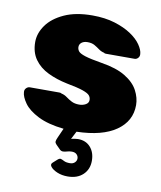

<svg xmlns="http://www.w3.org/2000/svg" viewBox="-84 -597 740 884"><g transform="rotate(10 286.0 -155.0)"><path d="M292 220Q265 220 243.5 211Q222 202 212.5 190Q203 178 214 169L233 152Q242 144 248.5 146Q255 148 264.5 153Q274 158 292 158Q306 158 314.5 150Q323 142 323 131Q323 120 315 112Q307 104 292 104Q281 104 271 107Q261 110 252.5 110.5Q244 111 237 105L217 85Q210 78 210 71.5Q210 65 216 52L236 7Q162 -1 115.5 -24.5Q69 -48 48.5 -77Q28 -106 27 -128Q26 -139 33.5 -146.5Q41 -154 50 -154H188Q191 -154 193.5 -153.5Q196 -153 199 -151Q213 -148 225 -139Q237 -130 251.5 -122.5Q266 -115 287 -115Q304 -115 317.5 -122.5Q331 -130 331 -144Q331 -156 323.5 -165Q316 -174 292 -182.5Q268 -191 215 -201Q166 -211 125.5 -230.5Q85 -250 61.5 -283Q38 -316 38 -364Q38 -405 65 -443Q92 -481 145.5 -505.5Q199 -530 277 -530Q336 -530 381.5 -516Q427 -502 458.5 -481Q490 -460 506.5 -436Q523 -412 524 -393Q525 -382 518 -374.5Q511 -367 502 -367H369Q366 -367 363.5 -367.5Q361 -368 359 -370Q345 -373 333.5 -381.5Q322 -390 309 -397.5Q296 -405 276 -405Q259 -405 248.5 -397Q238 -389 238 -376Q238 -365 245 -356Q252 -347 277 -339Q302 -331 356 -322Q426 -311 468 -285.5Q510 -260 528 -226Q546 -192 546 -158Q546 -83 481.5 -38Q417 7 297 10L278 47Q284 45 294.5 43.5Q305 42 310 42Q347 42 368.5 66.5Q390 91 390 130Q390 170 363.5 195Q337 220 292 220Z"/></g></svg>

Font: Rubik ExtraBold
Style: Regular
Weight: 800
Designer: Hubert and Fischer
Foundry: Hubert and Fischer
Version: Version 2.300;gftools[0.9.30]